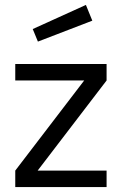

<svg xmlns="http://www.w3.org/2000/svg" viewBox="-20 -760 495 780"><path d="M42 -500H413V-433L133 -67H413V0H42V-67L322 -433H42ZM113 -642 329 -740 355 -676 134 -591Z"/></svg>

Font: Titillium Web
Style: Regular
Weight: 400
Version: Version 1.001;PS 57.000;hotconv 1.0.70;makeotf.lib2.5.55311